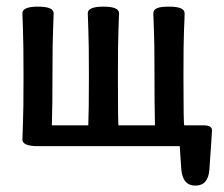

<svg xmlns="http://www.w3.org/2000/svg" viewBox="-20 -443 680 582"><path d="M572.3 119.6Q532.7 119.6 529.3 67.4L524.9 0H95.2Q47.9 0 47.9 -20Q47.9 -32.7 49.6 -69.8Q51.3 -106.9 51.3 -210.4Q51.3 -314 49.6 -352.1Q47.9 -390.1 47.9 -402.8Q47.9 -422.9 95.2 -422.9Q142.6 -422.9 142.6 -402.8Q142.6 -390.1 140.9 -352.1Q139.2 -314 139.2 -245.1Q139.2 -119.1 137.2 -63H247.6Q249.5 -106.9 249.5 -210.4Q249.5 -314 247.8 -352.1Q246.1 -390.1 246.1 -402.8Q246.1 -422.9 293.5 -422.9Q340.8 -422.9 340.8 -402.8Q340.8 -390.1 339.1 -352.1Q337.4 -314 337.4 -210.4Q337.4 -63 339.4 -63H449.7Q448.2 -119.1 448.2 -245.1Q448.2 -314 446.5 -352.1Q444.8 -390.1 444.8 -402.8Q444.8 -413.1 455.6 -418Q466.3 -422.9 492.2 -422.9Q539.6 -422.9 539.6 -402.8Q539.6 -390.1 537.8 -352.1Q536.1 -314 536.1 -210.4Q536.1 -63 538.6 -63H597.7Q622.6 -63 622.6 -47.9Q622.6 -40.5 614.7 70.8Q611.3 119.6 572.3 119.6Z"/></svg>

Font: Bainsley
Style: Regular
Weight: 400
Designer: Paul James MIller
Foundry: High-Logic / Made with FontCreator
Version: Version 1.411;March 28, 2021;FontCreator 13.0.0.2683 64-bit